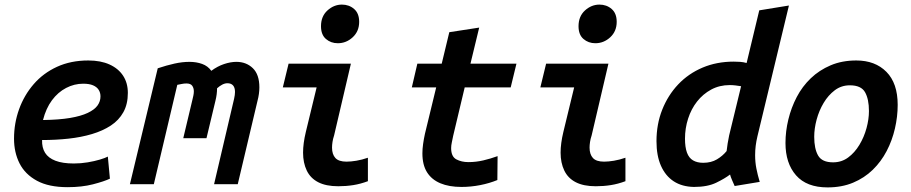

<svg xmlns="http://www.w3.org/2000/svg" viewBox="-20 -801 3960 835"><path d="M274 13Q192 13 140.5 -15Q89 -43 65 -90.5Q41 -138 41 -198Q41 -265 63 -326Q85 -387 126.5 -435Q168 -483 228 -510.5Q288 -538 364 -538Q418 -538 456.5 -520.5Q495 -503 515.5 -471.5Q536 -440 536 -397Q536 -348 516.5 -313Q497 -278 462 -255Q427 -232 380 -218Q333 -204 278 -198Q223 -192 163 -192Q162 -159 176 -136.5Q190 -114 221 -102Q252 -90 301 -90Q332 -90 361.5 -95Q391 -100 414.5 -107Q438 -114 449 -120L458 -24Q433 -12 384.5 0.5Q336 13 274 13ZM167 -279Q237 -280 284.5 -288Q332 -296 361.5 -310Q391 -324 404 -342Q417 -360 417 -382Q417 -398 409 -410.5Q401 -423 384.5 -430Q368 -437 342 -437Q303 -437 267.5 -418.5Q232 -400 206 -365Q180 -330 167 -279Z M545 0 666 -504Q705 -517 739 -524.5Q773 -532 804 -532Q834 -532 859 -523Q884 -514 899 -493Q926 -513 954.5 -522.5Q983 -532 1008 -532Q1051 -532 1079.5 -504.5Q1108 -477 1108 -421Q1108 -408 1106 -393Q1104 -378 1100 -363L1014 0H911L998 -371Q1000 -379 1001 -387.5Q1002 -396 1002 -401Q1002 -420 993.5 -429.5Q985 -439 969 -439Q958 -439 946.5 -433Q935 -427 924 -417Q924 -391 917 -363L878 -200H777L817 -368Q819 -376 821 -385.5Q823 -395 823 -404Q823 -418 816 -428Q809 -438 791 -438Q781 -438 771 -436Q761 -434 751 -432L649 0Z M1451 9Q1398 9 1364 -8.5Q1330 -26 1314 -59.5Q1298 -93 1298 -137Q1298 -157 1301 -179.5Q1304 -202 1310 -227L1357 -421H1210L1235 -524H1506L1433 -212Q1428 -197 1426 -183.5Q1424 -170 1424 -159Q1424 -130 1438.5 -114Q1453 -98 1487 -98Q1506 -98 1530 -102Q1554 -106 1580 -115V-13Q1548 -1 1516.5 4Q1485 9 1451 9ZM1449 -613Q1419 -613 1397.5 -631.5Q1376 -650 1376 -687Q1376 -730 1404 -755.5Q1432 -781 1467 -781Q1498 -781 1520 -762Q1542 -743 1542 -706Q1542 -665 1514 -639Q1486 -613 1449 -613Z M1987 12Q1933 12 1895 -4Q1857 -20 1837 -52Q1817 -84 1817 -134Q1817 -153 1820 -174.5Q1823 -196 1828 -219L1877 -421H1771L1795 -524H1901L1934 -661L2064 -681L2026 -524H2226L2201 -421H2001L1951 -211Q1948 -196 1945 -182Q1942 -168 1942 -157Q1942 -120 1964.5 -108Q1987 -96 2017 -96Q2050 -96 2082 -103.5Q2114 -111 2144 -122L2143 -18Q2109 -4 2068.5 4Q2028 12 1987 12Z M2571 9Q2518 9 2484 -8.5Q2450 -26 2434 -59.5Q2418 -93 2418 -137Q2418 -157 2421 -179.5Q2424 -202 2430 -227L2477 -421H2330L2355 -524H2626L2553 -212Q2548 -197 2546 -183.5Q2544 -170 2544 -159Q2544 -130 2558.5 -114Q2573 -98 2607 -98Q2626 -98 2650 -102Q2674 -106 2700 -115V-13Q2668 -1 2636.5 4Q2605 9 2571 9ZM2569 -613Q2539 -613 2517.5 -631.5Q2496 -650 2496 -687Q2496 -730 2524 -755.5Q2552 -781 2587 -781Q2618 -781 2640 -762Q2662 -743 2662 -706Q2662 -665 2634 -639Q2606 -613 2569 -613Z M2998 12Q2946 11 2910 -12.5Q2874 -36 2854.5 -80Q2835 -124 2835 -187Q2835 -261 2860 -324Q2885 -387 2929.5 -434Q2974 -481 3035.5 -507Q3097 -533 3171 -533Q3185 -533 3199 -532Q3213 -531 3227 -527L3282 -756L3411 -777L3274 -208Q3269 -187 3266.5 -167Q3264 -147 3264 -126Q3264 -96 3269.5 -68Q3275 -40 3284 -10L3175 8Q3171 -1 3164 -17Q3157 -33 3155 -42Q3133 -25 3095 -6.5Q3057 12 2998 12ZM3038 -93Q3073 -93 3098 -108Q3123 -123 3140 -144Q3142 -161 3144.5 -177Q3147 -193 3151 -212L3203 -426Q3192 -428 3178.5 -429.5Q3165 -431 3154 -431Q3109 -431 3073 -411.5Q3037 -392 3011.5 -359.5Q2986 -327 2972.5 -285Q2959 -243 2959 -198Q2959 -161 2967.5 -137.5Q2976 -114 2994 -103.5Q3012 -93 3038 -93Z M3579 14Q3488 14 3442 -38.5Q3396 -91 3396 -179Q3396 -230 3408.5 -281.5Q3421 -333 3445 -379Q3469 -425 3506 -460.5Q3543 -496 3592.5 -517Q3642 -538 3704 -538Q3786 -538 3835 -488.5Q3884 -439 3884 -345Q3884 -294 3872 -242Q3860 -190 3836 -144Q3812 -98 3775.5 -62.5Q3739 -27 3690 -6.5Q3641 14 3579 14ZM3603 -95Q3640 -95 3668.5 -116Q3697 -137 3717.5 -171Q3738 -205 3748.5 -244Q3759 -283 3759 -318Q3759 -370 3742 -400Q3725 -430 3676 -430Q3639 -430 3610.5 -408.5Q3582 -387 3562 -353.5Q3542 -320 3531.5 -281Q3521 -242 3521 -206Q3521 -154 3538 -124.5Q3555 -95 3603 -95Z"/></svg>

Font: Ubuntu Sans Mono SemiBold
Style: Italic
Weight: 600
Italic angle: -13.5°
Monospace: yes
Designer: Dalton Maag Ltd
Foundry: Dalton Maag Ltd
Version: Version 1.006